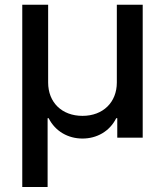

<svg xmlns="http://www.w3.org/2000/svg" viewBox="-20 -565 677 788"><path d="M71.4 202.4H175.4V-79.9H179.7C207 -25.6 259.9 3.6 318.5 3.6C377.1 3.6 430 -25.6 457 -79.9H461.3V0H565.7V-545.5H459.5V-226.2C459.5 -145.6 403.4 -89.5 318.5 -89.5C233.7 -89.5 177.6 -144.9 177.6 -226.2V-545.5H71.4Z"/></svg>

Font: RA Harald Medium
Style: Regular
Weight: 500
Designer: Rasmus Andersson
Foundry: rsms
Version: Version 3.000;hotconv 1.0.109;makeotfexe 2.5.65596